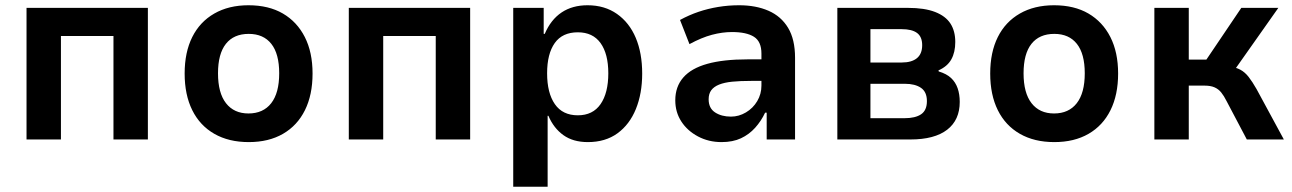

<svg xmlns="http://www.w3.org/2000/svg" viewBox="-20 -531 4920 731"><path d="M81 0V-501H543V0H412V-394H212V0Z M927 10Q851 10 796 -21.5Q741 -53 712 -111.5Q683 -170 683 -251Q683 -332 712 -390Q741 -448 796 -479.5Q851 -511 926 -511Q1003 -511 1057 -479.5Q1111 -448 1140.5 -390Q1170 -332 1170 -251Q1170 -170 1141 -111.5Q1112 -53 1057.5 -21.5Q1003 10 927 10ZM926 -99Q982 -99 1012.5 -138Q1043 -177 1043 -252Q1043 -326 1013 -364Q983 -402 927 -402Q870 -402 840 -364Q810 -326 810 -252Q810 -177 840.5 -138Q871 -99 926 -99Z M1308 0V-501H1770V0H1639V-394H1439V0Z M1934 180V-501H2050V-402H2054Q2077 -456 2118 -483.5Q2159 -511 2217 -511Q2282 -511 2329 -478Q2376 -445 2400.5 -387Q2425 -329 2425 -251Q2425 -175 2401 -116Q2377 -57 2331 -23.5Q2285 10 2218 10Q2162 10 2125 -16.5Q2088 -43 2068 -90H2065V180ZM2180 -92Q2237 -92 2266.5 -134.5Q2296 -177 2296 -252Q2296 -326 2266.5 -367Q2237 -408 2180 -408Q2121 -408 2092 -367Q2063 -326 2063 -252Q2063 -177 2092.5 -134.5Q2122 -92 2180 -92Z M2727 10Q2678 10 2637.5 -11.5Q2597 -33 2574 -68.5Q2551 -104 2551 -149Q2551 -201 2581.5 -236Q2612 -271 2673 -288Q2734 -305 2826 -305H2897V-223H2840Q2798 -223 2768 -220Q2738 -217 2718 -209Q2698 -201 2688 -187.5Q2678 -174 2678 -153Q2678 -119 2702.5 -103Q2727 -87 2763 -87Q2793 -87 2820 -103Q2847 -119 2863 -146Q2879 -173 2879 -205V-327Q2879 -373 2850.5 -391Q2822 -409 2767 -409Q2730 -409 2690.5 -398.5Q2651 -388 2605 -363L2569 -455Q2604 -474 2639.5 -486Q2675 -498 2714 -504.5Q2753 -511 2794 -511Q2858 -511 2906 -490Q2954 -469 2980.5 -425Q3007 -381 3007 -311V0H2899V-102H2893Q2878 -70 2855 -44.5Q2832 -19 2801 -4.5Q2770 10 2727 10Z M3168 0V-501H3437Q3500 -501 3540 -485.5Q3580 -470 3598.5 -441.5Q3617 -413 3617 -371Q3617 -332 3602 -305Q3587 -278 3553 -263L3554 -259Q3584 -250 3601 -234Q3618 -218 3626 -195Q3634 -172 3634 -143Q3634 -74 3586 -37Q3538 0 3446 0ZM3294 -81H3424Q3465 -81 3487 -96Q3509 -111 3509 -146Q3509 -181 3486.5 -196.5Q3464 -212 3425 -212H3294ZM3294 -293H3413Q3451 -293 3471 -309.5Q3491 -326 3491 -359Q3491 -391 3471.5 -405.5Q3452 -420 3413 -420H3294Z M3994 10Q3918 10 3863 -21.5Q3808 -53 3779 -111.5Q3750 -170 3750 -251Q3750 -332 3779 -390Q3808 -448 3863 -479.5Q3918 -511 3993 -511Q4070 -511 4124 -479.5Q4178 -448 4207.5 -390Q4237 -332 4237 -251Q4237 -170 4208 -111.5Q4179 -53 4124.5 -21.5Q4070 10 3994 10ZM3993 -99Q4049 -99 4079.5 -138Q4110 -177 4110 -252Q4110 -326 4080 -364Q4050 -402 3994 -402Q3937 -402 3907 -364Q3877 -326 3877 -252Q3877 -177 3907.5 -138Q3938 -99 3993 -99Z M4375 0V-501H4506V-304H4573L4706 -501H4847L4670 -250L4656 -279Q4685 -275 4702.5 -265.5Q4720 -256 4734 -238Q4748 -220 4764 -192L4868 0H4727L4650 -146Q4640 -166 4629.5 -179Q4619 -192 4604 -198.5Q4589 -205 4567 -205H4506V0Z"/></svg>

Font: Nunito Sans 7pt SemiCondensed
Style: Bold
Weight: 700
Width: 4
Designer: Vernon Adams
Foundry: Vernon Adams
Version: Version 3.101;gftools[0.9.27]